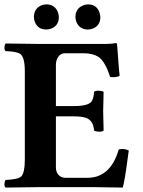

<svg xmlns="http://www.w3.org/2000/svg" viewBox="-20 -843 644 865"><path d="M313 -365.2Q376 -365.2 391.6 -384.8Q402.3 -399.4 403.8 -429.2Q412.1 -437.5 438.5 -432.6Q444.8 -431.2 446.8 -429.2Q444.8 -368.7 444.8 -342.8Q444.8 -322.8 446.8 -254.9Q438.5 -246.6 412.6 -251.5Q406.2 -252.9 403.8 -254.9Q400.9 -300.8 366.2 -312.5Q346.2 -318.8 313 -318.8H231.9V-89.8Q231.9 -56.6 258.3 -44.9Q265.6 -42 272.9 -42H374Q468.3 -42 507.8 -147.5Q511.7 -158.7 515.1 -169.9Q540.5 -175.3 560.1 -165Q557.6 -149.4 553.2 -114.7Q542.5 -32.7 533.2 2Q532.2 2 395 0H160.2Q159.2 0 4.9 2Q-3.4 -6.3 2 -25.4Q3.4 -29.8 4.9 -32.2Q61.5 -34.7 75.7 -47.9Q91.8 -65.4 91.8 -122.1V-522Q91.8 -585.9 70.8 -600.6Q54.7 -610.8 4.9 -612.8Q-3.4 -621.1 2 -640.6Q3.4 -645 4.9 -647Q158.7 -645 159.2 -645H454.1Q481.4 -645 502.9 -648.9Q506.3 -647.5 506.8 -646Q507.8 -642.6 511.2 -594.2Q516.1 -523.4 519 -501Q501 -492.7 476.1 -496.1Q453.6 -566.9 423.3 -586.9Q397.9 -603 357.9 -603H272.9Q246.6 -603 235.4 -572.8Q231.9 -563 231.9 -554.2V-365.2ZM132.8 -766.1Q132.8 -803.7 165.5 -818.4Q177.2 -823.2 189 -823.2Q226.1 -823.2 240.2 -789.6Q244.6 -777.8 245.1 -766.1Q245.1 -728 211.4 -714.4Q200.2 -710.4 189 -710Q150.9 -710 137.2 -743.7Q132.8 -754.9 132.8 -766.1ZM319.8 -766.1Q319.8 -803.7 353.5 -818.4Q365.2 -823.2 377 -823.2Q413.6 -823.2 427.2 -789.6Q431.6 -777.8 432.1 -766.1Q432.1 -728 398.9 -714.4Q388.2 -710.4 377 -710Q339.4 -710 324.7 -742.7Q319.8 -754.4 319.8 -766.1Z"/></svg>

Font: Linux Libertine O
Style: Bold
Weight: 700
Designer: Philipp H. Poll
Foundry: Philipp H. Poll
Version: Version 5.0.0